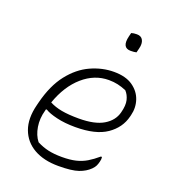

<svg xmlns="http://www.w3.org/2000/svg" viewBox="-138 -860 877 975"><g transform="rotate(20 300.0 -372.5)"><path d="M391 -536Q455 -536 493 -509.5Q531 -483 544.5 -442.5Q558 -402 547 -359L545 -351Q529 -286 470 -245.5Q411 -205 301 -205Q244 -205 200 -215.5Q156 -226 136 -239H131L129 -231Q116 -185 123 -141.5Q130 -98 153 -69Q184 -53 215.5 -46Q247 -39 289 -39Q333 -39 364 -46.5Q395 -54 421 -69.5Q447 -85 475 -109H481Q482 -102 481.5 -96.5Q481 -91 479 -83Q476 -70 471 -59.5Q466 -49 455 -38Q432 -15 396 -2.5Q360 10 288 10Q209 10 155.5 -20.5Q102 -51 81 -108Q60 -165 80 -243L84 -259Q109 -358 157 -419Q205 -480 266.5 -508Q328 -536 391 -536ZM381 -488Q304 -488 241 -433Q178 -378 144 -281Q172 -266 209.5 -259Q247 -252 303 -252Q389 -252 436 -280Q483 -308 495 -355Q506 -396 499.5 -423Q493 -450 476 -468Q452 -478 429.5 -483Q407 -488 381 -488ZM405 -751Q417 -755 435 -755Q459 -755 468 -737Q477 -719 470 -692L464 -668Q452 -665 433 -665Q384 -665 400 -731Z"/></g></svg>

Font: Recursive Mn Csl St Lt
Style: Italic
Weight: 300
Italic angle: -15°
Monospace: yes
Version: Version 1.079;hotconv 1.0.112;makeotfexe 2.5.65598; ttfautoh